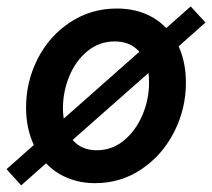

<svg xmlns="http://www.w3.org/2000/svg" viewBox="-43 -555 651 590"><path d="M98.6 -53.2 22 14.6 -22.9 -35.2 61 -109.4Q37.1 -160.2 37.1 -224.6Q37.1 -304.7 73 -374.8Q108.9 -444.8 172.9 -486.8Q236.8 -528.8 315.9 -528.8Q363.3 -528.8 401.9 -513.2Q440.4 -497.6 467.8 -468.8L543 -535.2L588.4 -485.8L505.9 -412.6Q528.3 -363.3 528.3 -300.8Q528.3 -220.7 492.2 -149.7Q456.1 -78.6 392.3 -35.4Q328.6 7.8 249.5 7.8Q203.1 7.8 164.8 -8.1Q126.5 -23.9 98.6 -53.2ZM415 -300.3Q415 -318.4 413.1 -330.6L180.2 -125Q207 -93.3 254.4 -93.3Q301.3 -93.3 337.9 -123.5Q374.5 -153.8 394.8 -201.7Q415 -249.5 415 -300.3ZM152.8 -190.4 385.3 -396Q357.4 -427.7 309.6 -427.7Q262.2 -427.7 225.8 -397.9Q189.5 -368.2 169.9 -320.6Q150.4 -272.9 150.4 -222.2Q150.4 -206.5 152.8 -190.4Z"/></svg>

Font: Reddit Sans Fudge SmBold Italic
Style: Regular
Weight: 600
Italic angle: -11.25°
Designer: Stephen Hutchings
Version: Version 1.013